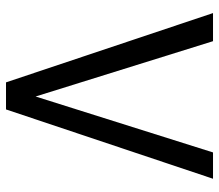

<svg xmlns="http://www.w3.org/2000/svg" viewBox="-66 -680 746 655"><g transform="rotate(90 307.5 -353.0)"><path d="M309.7 -101 500.5 -706.2H590.3L353.8 0H261.5L25.1 -706.2H121Z"/></g></svg>

Font: FiraCode Nerd Font
Style: Regular
Weight: 400
Designer: Carrois Corporate, Edenspiekermann AG, Nikita Prokopov
Foundry: Carrois Corporate, Edenspiekermann AG, Nikita Prokopov
Version: Version 6.002;Nerd Fonts 2.1.0